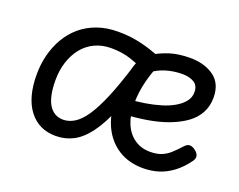

<svg xmlns="http://www.w3.org/2000/svg" viewBox="-91 -681 1074 862"><g transform="rotate(20 446.5 -250.0)"><path d="M63 -214Q63 -263 74.5 -308Q86 -353 108.5 -391.5Q131 -430 164.5 -458.5Q198 -487 242.5 -503Q287 -519 341 -519Q388 -519 426.5 -512Q465 -505 501 -493Q537 -481 575 -466Q549 -410 534 -353Q519 -296 519 -238Q519 -185 536 -145Q553 -105 585 -83Q617 -61 660 -61Q691 -61 713.5 -70Q736 -79 754.5 -96Q773 -113 793 -135Q806 -150 819 -149.5Q832 -149 846 -138Q860 -127 862.5 -115Q865 -103 856 -90Q828 -51 796 -27Q764 -3 729 8Q694 19 655 19Q587 19 537 -12.5Q487 -44 460 -100.5Q433 -157 433 -229Q433 -280 440.5 -322Q448 -364 459.5 -399Q471 -434 483 -461L515 -393Q469 -413 429 -426Q389 -439 338 -439Q295 -439 260 -422.5Q225 -406 201 -376Q177 -346 164 -306Q151 -266 151 -218Q151 -167 161.5 -132.5Q172 -98 193 -80.5Q214 -63 243 -63Q271 -63 297.5 -79.5Q324 -96 349.5 -133.5Q375 -171 402 -235Q429 -299 458 -393L523 -382Q491 -269 459.5 -192.5Q428 -116 393.5 -69.5Q359 -23 320.5 -3Q282 17 237 17Q156 17 109.5 -43.5Q63 -104 63 -214ZM845 -387Q845 -346 827.5 -313.5Q810 -281 777.5 -257.5Q745 -234 700 -217Q655 -200 600.5 -191Q546 -182 485 -179V-250Q526 -252 565.5 -258.5Q605 -265 639.5 -275.5Q674 -286 700 -301.5Q726 -317 741 -336.5Q756 -356 756 -380Q756 -412 734 -425.5Q712 -439 678 -439Q636 -439 597.5 -427Q559 -415 527 -389L506 -467Q546 -492 588.5 -505.5Q631 -519 686 -519Q755 -519 800 -486.5Q845 -454 845 -387Z"/></g></svg>

Font: Playwrite GB J
Style: Regular
Weight: 400
Designer: Veronika Burian, José Scaglione
Foundry: TypeTogether
Version: Version 1.002